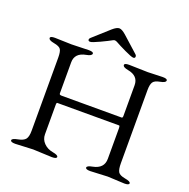

<svg xmlns="http://www.w3.org/2000/svg" viewBox="-145 -972 1099 1116"><g transform="rotate(20 405.0 -414.0)"><path d="M396 -756Q373 -743 328.5 -722Q284 -701 272 -701Q260 -701 260 -711Q260 -717 267 -723L365 -811Q390 -833 406 -833Q422 -833 447 -811L545 -723Q551 -718 551 -711Q551 -700 539.5 -700Q528 -700 484 -721Q440 -742 423 -752Q406 -762 396 -756ZM532 -653 648 -650 739 -653Q768 -653 768 -642Q768 -628 734.5 -622Q701 -616 691.5 -600.5Q682 -585 682 -552V-100Q682 -61 691.5 -45.5Q701 -30 735.5 -24Q770 -18 770 -6.5Q770 5 741 5L637 0L530 5Q501 5 501 -6.5Q501 -18 534 -24Q602 -37 602 -97V-287Q602 -302 597 -302H215Q210 -302 210 -291V-106Q210 -75 232 -52.5Q254 -30 288 -24Q322 -18 322 -6.5Q322 5 293 5L176 0L66 5Q37 5 37 -6.5Q37 -18 71.5 -24.5Q106 -31 118 -46.5Q130 -62 130 -99V-551Q130 -588 121 -602Q112 -616 78 -622Q44 -628 44 -642Q44 -653 73 -653L176 -650L282 -653Q311 -653 311 -642Q311 -628 278 -622Q210 -610 210 -551V-359Q210 -350 224 -350H595Q602 -350 602 -362V-552Q602 -610 536 -622Q503 -628 503 -642Q503 -653 532 -653Z"/></g></svg>

Font: EB Garamond
Style: Regular
Weight: 400
Version: Version 0.012